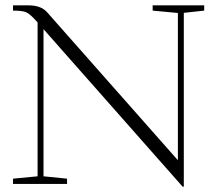

<svg xmlns="http://www.w3.org/2000/svg" viewBox="-20 -683 803 713"><path d="M28.3 0V-19.5L119.6 -28.3V-599.6L115.7 -604Q92.3 -630.4 78.1 -637Q64 -643.6 28.3 -643.6V-663.1H86.9Q131.8 -663.1 154.8 -637.7L640.6 -87.9V-634.8L546.9 -643.6V-663.1H738.3V-643.6L662.6 -635.3V10.3H658.2L141.6 -574.7V-28.3L229 -19.5V0Z"/></svg>

Font: Elstob ExtraLight
Style: Regular
Weight: 200
Designer: Peter S. Baker
Version: Version 1.015